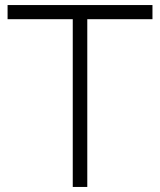

<svg xmlns="http://www.w3.org/2000/svg" viewBox="-20 -740 634 760"><path d="M268 0H325.5V-664H583.5V-720H10V-664H268Z"/></svg>

Font: Eudonet Light
Style: Regular
Weight: 300
Designer: Mikhail Sharanda
Foundry: Mikhail Sharanda
Version: Version 4.503;Glyphs 3.1.2 (3151)